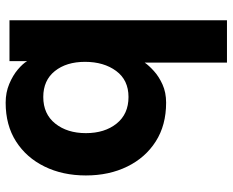

<svg xmlns="http://www.w3.org/2000/svg" viewBox="-88 -674 775 638"><g transform="rotate(90 299.0 -355.5)"><path d="M563.5 -253.9Q563.5 -176.8 533.9 -116.5Q504.4 -56.2 450.4 -21.7Q396.5 12.7 321.8 12.7Q287.6 12.7 259.3 0.7Q231 -11.2 211.4 -27.8Q191.9 -44.4 183.6 -58.6V0H47.9V-722.7H188.5V-449.2Q198.2 -463.4 216.6 -480Q234.9 -496.6 261.2 -508.5Q287.6 -520.5 321.8 -520.5Q396.5 -520.5 450.4 -486.1Q504.4 -451.7 533.9 -391.4Q563.5 -331.1 563.5 -253.9ZM186 -251Q186 -189 216.8 -150.6Q247.6 -112.3 302.7 -112.3Q359.4 -112.3 391.1 -152.1Q422.9 -191.9 422.9 -253.9Q422.9 -316.4 391.1 -356Q359.4 -395.5 302.7 -395.5Q246.6 -395.5 216.3 -354.5Q186 -313.5 186 -251Z"/></g></svg>

Font: Giphurs
Style: Bold
Weight: 700
Version: Version 0.920; ttfautohint (v1.8.4.7-5d5b)